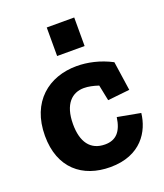

<svg xmlns="http://www.w3.org/2000/svg" viewBox="-127 -751 725 847"><g transform="rotate(-20 235.5 -327.5)"><path d="M455 -168 347 -188C338 -123 310 -92 258 -92C189 -92 155 -141 155 -224C155 -319 199 -358 254 -358C275 -358 298 -353 322 -345L337 -271L440 -282L420 -419C365 -448 307 -460 257 -460C126 -460 21 -378 21 -218C21 -66 116 10 246 10C391 10 446 -86 455 -168ZM192 -531H321V-665H192Z"/></g></svg>

Font: Zilla Slab Bold
Style: Regular
Weight: 700
Designer: Typotheque.com
Foundry: Typotheque type foundry
Version: Version 1.3; 2018